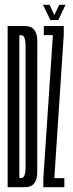

<svg xmlns="http://www.w3.org/2000/svg" viewBox="-20 -784 306 804"><path d="M12 0H84.5Q136 0 136 -63.8Q136 -127.5 136 -337Q136 -547 136.2 -611Q136.5 -675 84.5 -675H12ZM61 -38.5V-636.5H69.5Q87 -636.5 87 -590Q87 -543.5 87 -337Q87 -131.5 87 -85Q87 -38.5 69.5 -38.5ZM161.5 0H249.5V-38H207.5L247 -638.5V-675H163.5V-637H201.5L161.5 -37.5ZM191 -700H224L254.5 -764H228L207.5 -720.5L188 -764H160Z"/></svg>

Font: Anybody UltraCondensed Light
Style: Regular
Weight: 300
Width: 1
Version: Version 1.113;gftools[0.9.25]